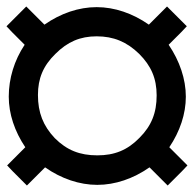

<svg xmlns="http://www.w3.org/2000/svg" viewBox="-45 -634 598 592"><g transform="rotate(-90 254.0 -338.0)"><path d="M528 -339C528 -394 509 -450 474 -500L512 -538L530 -556L512 -574L486 -600L469 -617L451 -600L412 -561C364 -593 308 -610 252 -610C199 -610 145 -592 96 -559L57 -598L40 -615L22 -598L-4 -572L-22 -554L-4 -536L34 -498C-1 -448 -20 -392 -20 -337C-20 -282 -1 -226 34 -176L-4 -138L-22 -120L-4 -102L22 -76L40 -59L57 -76L96 -115C145 -82 199 -64 252 -64C306 -64 362 -83 412 -117L451 -78L469 -61L486 -78L512 -104L530 -122L512 -140L474 -178C509 -228 528 -284 528 -339ZM438 -339C438 -287 421 -246 384 -208C347 -171 308 -154 256 -154C202 -154 162 -170 125 -207C87 -244 71 -284 71 -337C71 -391 87 -431 124 -468C162 -504 203 -520 257 -520C308 -520 347 -504 384 -466C421 -429 438 -390 438 -339Z"/></g></svg>

Font: Gamestation DisplayOutline
Style: Regular
Weight: 400
Designer: Jonas Hecksher
Foundry: Jonas Hecksher, Playtypeª, e-types AS
Version: Version 1.003